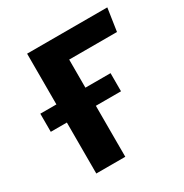

<svg xmlns="http://www.w3.org/2000/svg" viewBox="-130 -632 703 734"><g transform="rotate(-30 221.5 -264.5)"><path d="M442 -529H88V-305H17V-225H88V0H216V-225H327V-305H216V-429H427Z"/></g></svg>

Font: Fira Sans Medium
Style: Regular
Weight: 500
Designer: Carrois Corporate & Edenspiekermann AG
Foundry: Carrois Corporate GbR & Edenspiekermann AG
Version: Version 4.203